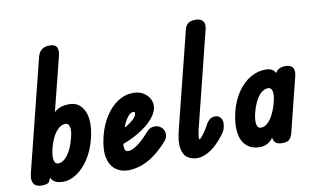

<svg xmlns="http://www.w3.org/2000/svg" viewBox="-78 -929 1761 1085"><g transform="rotate(-10 802.5 -386.0)"><path d="M82 0Q46 0 34 -21Q22 -42 31 -78L192 -721Q206 -772 260 -772Q292 -772 301.5 -754Q311 -736 302 -701L141 -61Q134 -33 125.5 -16.5Q117 0 82 0ZM204 0Q158 0 140.5 -24.5Q123 -49 127 -98Q131 -147 149 -219Q164 -283 182 -329Q200 -375 230.5 -400.5Q261 -426 312 -426Q371 -426 397.5 -369.5Q424 -313 400 -214Q384 -148 352.5 -100Q321 -52 282 -26Q243 0 204 0ZM194 -107Q223 -107 249 -142Q275 -177 290 -238Q300 -276 295 -298Q290 -320 272 -320Q242 -320 216 -286.5Q190 -253 176 -195Q166 -154 170.5 -130.5Q175 -107 194 -107Z M576 0Q536 0 505.5 -22.5Q475 -45 464.5 -92Q454 -139 472 -213Q488 -277 519 -325Q550 -373 591 -399.5Q632 -426 678 -426Q724 -426 753 -399Q782 -372 782 -336Q782 -301 750 -263Q718 -225 660.5 -191.5Q603 -158 524 -134L537 -217Q566 -224 596.5 -240Q627 -256 648.5 -275.5Q670 -295 670 -312Q670 -316 668.5 -318Q667 -320 663 -320Q645 -320 629.5 -300.5Q614 -281 602 -251Q590 -221 582 -189Q572 -153 574.5 -130Q577 -107 595 -107Q618 -107 650 -130Q682 -153 721 -198Q735 -215 758.5 -218Q782 -221 802 -206Q818 -193 821 -171Q824 -149 807 -127Q752 -64 694 -32Q636 0 576 0Z M974 0Q943 0 919 -15.5Q895 -31 887.5 -70Q880 -109 898 -179L1035 -726Q1041 -751 1056 -761.5Q1071 -772 1098 -772Q1127 -772 1140 -756Q1153 -740 1145 -708L1007 -154Q1004 -141 1001.5 -122Q999 -103 1004 -103Q1009 -103 1025.5 -124Q1042 -145 1054 -168Q1065 -191 1079 -203Q1093 -215 1112 -215Q1131 -215 1142 -202Q1153 -189 1153 -170Q1153 -155 1148 -138.5Q1143 -122 1127 -102Q1088 -51 1048.5 -25.5Q1009 0 974 0Z M1332 0Q1285 0 1256 -26.5Q1227 -53 1220 -102Q1213 -151 1229 -219Q1245 -283 1276.5 -329.5Q1308 -376 1350 -401Q1392 -426 1438 -426Q1479 -426 1493.5 -399.5Q1508 -373 1503 -325.5Q1498 -278 1481 -214Q1464 -152 1444.5 -103.5Q1425 -55 1398.5 -27.5Q1372 0 1332 0ZM1357 -107Q1377 -107 1395 -123Q1413 -139 1428 -168.5Q1443 -198 1453 -238Q1463 -276 1458 -298Q1453 -320 1435 -320Q1415 -320 1396.5 -305Q1378 -290 1363.5 -262Q1349 -234 1339 -195Q1329 -154 1333.5 -130.5Q1338 -107 1357 -107ZM1460 0Q1427 0 1415.5 -19.5Q1404 -39 1413 -74L1489 -379Q1500 -426 1553 -426Q1582 -426 1594 -409.5Q1606 -393 1598 -360L1522 -55Q1516 -29 1504.5 -14.5Q1493 0 1460 0Z"/></g></svg>

Font: Edu TAS Beginner
Style: Bold
Weight: 700
Version: Version 1.003